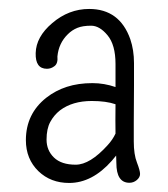

<svg xmlns="http://www.w3.org/2000/svg" viewBox="-20 -400 377 431"><path d="M239.3 -100.1Q238.8 -127 239.3 -166Q218.3 -173.3 186 -173.3Q142.6 -173.3 114.7 -152.3Q101.1 -141.6 92.8 -126.2Q84.5 -110.8 84.5 -86.7Q84.5 -62.5 101.1 -46.4Q117.7 -30.3 149.9 -30.3Q182.1 -30.3 221.7 -74.2Q232.9 -86.4 239.3 -100.1ZM270.5 10.3Q241.2 10.3 241.2 -34.2Q241.2 -37.1 240.7 -50.8Q236.3 -45.4 231 -39.1Q187 10.7 135.3 10.7Q93.8 10.7 66.4 -15.6Q38.1 -43 38.1 -85.4Q38.1 -144.5 84 -180.7Q104.5 -196.8 130.1 -205.1Q155.8 -213.4 187.5 -213.4Q213.9 -213.4 239.3 -204.6V-256.3Q239.3 -299.3 221.4 -320.8Q203.6 -342.3 184.6 -342.3Q165.5 -342.3 153.6 -337.4Q141.6 -332.5 132.3 -323.2Q111.8 -303.2 108.9 -273.4Q110.4 -257.8 102.5 -251.7Q94.7 -245.6 85.4 -245.6Q59.1 -245.6 60.1 -280.8Q61 -317.4 97.2 -348.1Q134.3 -379.9 180.2 -379.9Q248.5 -379.9 272.5 -312Q280.8 -287.6 280.8 -258.3V-208L280.3 -126V-82.5Q280.3 -53.2 287.4 -35.2Q294.4 -17.1 294.4 -9.5Q294.4 -2 287.1 4.2Q279.8 10.3 270.5 10.3Z"/></svg>

Font: Pompiere 
Style: Regular
Weight: 400
Designer: Karolina Lach
Foundry: Sorkin Type Co.
Version: Version 1.002